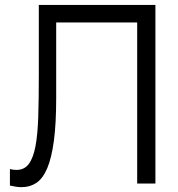

<svg xmlns="http://www.w3.org/2000/svg" viewBox="-20 -740 717 774"><path d="M20 -58.5Q33.5 -55 46.5 -55Q78 -55 96 -79Q114 -103 123 -150.5Q132 -198 134.2 -269.5Q136.5 -341 136.5 -436V-720H606.5V0H533V-649.5H206.5V-344Q206.5 -241 197.2 -172.2Q188 -103.5 170.5 -62Q153 -20.5 127 -3Q101 14.5 67.5 14.5Q56.5 14.5 44.8 12.8Q33 11 20 8Z"/></svg>

Font: Vela Sans
Style: Regular
Weight: 400
Designer: Principal design: Mikhail Sharanda - project Manrope.
Design modification: Ravid Balaliev
Foundry: Mikhail Sharanda
Version: Version 1.001